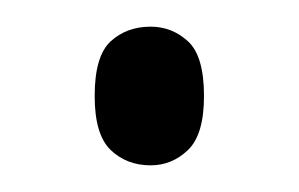

<svg xmlns="http://www.w3.org/2000/svg" viewBox="-20 -117 224 144"><path d="M93 7Q75 7 63 -4.5Q51 -16 51 -45Q51 -75 63 -86Q75 -97 93 -97Q109 -97 121 -86Q133 -75 133 -45Q133 -16 121 -4.5Q109 7 93 7Z"/></svg>

Font: Noto Serif Khmer ExtraCondensed Light
Style: Regular
Weight: 300
Width: 2
Designer: Danh Hong and the Monotype Design Team
Foundry: Monotype Imaging Inc.
Version: Version 2.004